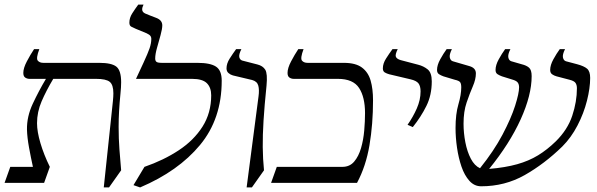

<svg xmlns="http://www.w3.org/2000/svg" viewBox="-30 -800 2613 840"><path d="M-10 0 15 -70H114Q105 -111 97 -154.5Q89 -198 88 -233Q87 -290 113.5 -346.5Q140 -403 171 -455H99Q89 -455 80.5 -460.5Q72 -466 72 -481Q72 -502 87.5 -531.5Q103 -561 119 -585H142Q127 -545 135 -535Q143 -525 160 -525H405Q458 -525 479 -508.5Q500 -492 500 -440Q500 -419 497 -390Q493 -350 491 -314.5Q489 -279 489 -245Q489 -193 492.5 -146.5Q496 -100 500 -55L447 20H424L464 -358Q465 -368 465.5 -376.5Q466 -385 466 -392Q466 -429 450 -442Q434 -455 390 -455H203Q172 -403 152 -356.5Q132 -310 132 -261Q132 -224 147 -173.5Q162 -123 188 -70L163 0Z M834 -525Q890 -525 915 -508.5Q940 -492 940 -447Q940 -280 845 -165.5Q750 -51 583 20L554 10L602 -70Q686 -99 752 -142.5Q818 -186 856 -246Q894 -306 894 -383Q894 -417 875 -436Q856 -455 810 -455H565L598 -526Q617 -567 624.5 -589Q632 -611 632 -630Q632 -642 622 -648.5Q612 -655 598 -660L564 -674Q552 -679 544 -683.5Q536 -688 536 -701Q536 -722 548.5 -741.5Q561 -761 575 -780H598Q592 -768 592 -759Q592 -747 605 -741L627 -732L653 -722Q680 -712 680 -689Q680 -674 672.5 -646.5Q665 -619 657 -591Q649 -563 649 -544Q649 -534 654.5 -529.5Q660 -525 679 -525Z M1030 -535 1096 -518Q1120 -512 1130.5 -495Q1141 -478 1136 -425Q1127 -338 1123 -273Q1119 -208 1119.5 -156.5Q1120 -105 1125 -55L1072 20H1049L1101 -378Q1105 -407 1100 -425.5Q1095 -444 1073 -450L989 -470Q978 -473 969.5 -480.5Q961 -488 961 -501Q961 -522 975 -544Q989 -566 1003 -585H1026Q1014 -561 1017 -549.5Q1020 -538 1030 -535Z M1475 -525Q1526 -525 1553.5 -504.5Q1581 -484 1591.5 -447.5Q1602 -411 1602 -361Q1602 -257 1586.5 -165Q1571 -73 1532 0H1156L1181 -70H1468Q1500 -70 1519.5 -93Q1539 -116 1549.5 -152Q1560 -188 1563.5 -229Q1567 -270 1567 -305Q1567 -375 1541 -415Q1515 -455 1448 -455H1255Q1245 -455 1236.5 -460.5Q1228 -466 1228 -481Q1228 -502 1243.5 -531.5Q1259 -561 1275 -585H1298Q1283 -545 1291 -535Q1299 -525 1316 -525Z M1723 -537 1799 -517Q1823 -511 1841 -496.5Q1859 -482 1859 -444Q1859 -384 1835.5 -336.5Q1812 -289 1776 -244L1753 -254Q1777 -288 1793.5 -325.5Q1810 -363 1810 -400Q1810 -423 1801 -435Q1792 -447 1766 -453L1673 -475Q1662 -478 1653.5 -483Q1645 -488 1645 -501Q1645 -522 1659 -544Q1673 -566 1687 -585H1710Q1698 -561 1702 -551.5Q1706 -542 1723 -537Z M2075 15Q2045 15 2023.5 -9Q2002 -33 1989 -71Q1976 -109 1969.5 -153.5Q1963 -198 1963 -240Q1963 -301 1975.5 -343.5Q1988 -386 1988 -418Q1988 -434 1983 -440.5Q1978 -447 1960 -451L1910 -466Q1899 -470 1890.5 -475.5Q1882 -481 1882 -494Q1882 -515 1896 -540.5Q1910 -566 1924 -585H1947Q1935 -561 1938 -548Q1941 -535 1951 -532L2023 -511Q2052 -503 2052 -479Q2052 -453 2038.5 -422Q2025 -391 2011.5 -351.5Q1998 -312 1998 -259Q1998 -218 2006 -177Q2014 -136 2030 -105.5Q2046 -75 2070 -64Q2131 -140 2168.5 -211Q2206 -282 2223.5 -337Q2241 -392 2241 -418Q2241 -431 2235 -439Q2229 -447 2211 -452L2166 -466Q2155 -470 2146.5 -475.5Q2138 -481 2138 -494Q2138 -515 2152 -540.5Q2166 -566 2180 -585H2203Q2191 -561 2194 -548Q2197 -535 2207 -532L2252 -519Q2273 -514 2284.5 -504Q2296 -494 2296 -467Q2296 -384 2248 -278Q2200 -172 2110 -61Q2181 -67 2232.5 -81.5Q2284 -96 2324 -120.5Q2364 -145 2401 -181Q2453 -232 2473.5 -293.5Q2494 -355 2494 -414Q2494 -428 2488 -437Q2482 -446 2462 -451L2405 -466Q2394 -469 2385.5 -475Q2377 -481 2377 -494Q2377 -515 2391 -540.5Q2405 -566 2419 -585H2442Q2430 -561 2433 -548Q2436 -535 2446 -532L2495 -519Q2525 -511 2538.5 -499.5Q2552 -488 2552 -459Q2552 -415 2538 -359.5Q2524 -304 2496.5 -251Q2469 -198 2430 -159Q2352 -83 2265.5 -34Q2179 15 2075 15Z"/></svg>

Font: Bona Nova SC
Style: Italic
Weight: 400
Italic angle: -4°
Designer: Mateusz Machalski
Foundry: Capitalics
Version: Version 4.001; ttfautohint (v1.8.4.7-5d5b)